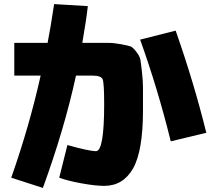

<svg xmlns="http://www.w3.org/2000/svg" viewBox="-20 -850 1040 940"><path d="M430 -640Q486 -640 512 -640Q538 -640 572.5 -633.5Q607 -627 618.5 -623Q630 -619 647 -597Q664 -575 667 -559Q670 -543 675 -498.5Q680 -454 680 -419Q680 -384 680 -310Q680 -111 631.5 -25.5Q583 60 490 60Q448 60 381 48Q314 36 270 20L310 -140Q416 -110 450 -110Q490 -110 490 -340Q490 -444 482.5 -462Q475 -480 430 -480H352Q296 -221 190 70L35 20Q124 -233 179 -480H50V-640H213Q227 -710 245 -830L410 -820Q403 -756 383 -640ZM990 -200 816 -158Q753 -414 666 -656L840 -700Q929 -447 990 -200Z"/></svg>

Font: Mplus 1p Black
Style: Regular
Weight: 900
Version: Version 1.061